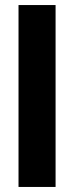

<svg xmlns="http://www.w3.org/2000/svg" viewBox="-20 -740 293 760"><path d="M53.3 -720H200V0H53.3Z"/></svg>

Font: Oak Sans Light
Style: Regular
Weight: 400
Designer: Erik Kennedy, Walven
Foundry: Erik Kennedy, Walven
Version: Version 1.100;Glyphs 3.1.2 (3151)